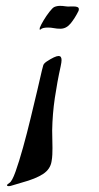

<svg xmlns="http://www.w3.org/2000/svg" viewBox="-20 -408 337 655"><path d="M119 -308Q116 -305 115.5 -307.5Q115 -310 116 -314Q120 -324 129 -339Q138 -354 148.5 -367.5Q159 -381 165 -384Q174 -388 185 -388Q194 -388 203 -386.5Q212 -385 222 -386H231Q249 -386 249 -377Q249 -372 247 -369Q235 -345 220.5 -327.5Q206 -310 186 -310Q174 -310 164 -312Q154 -314 144 -314Q125 -314 119 -308ZM9 227Q4 227 4 224Q4 221 12 216Q21 211 33 177.5Q45 144 58.5 95.5Q72 47 84.5 -5Q97 -57 107.5 -101Q118 -145 123 -168Q126 -179 127.5 -185Q129 -191 139 -198Q168 -217 180 -217Q190 -217 190 -203Q190 -196 187 -182Q175 -128 167 -73.5Q159 -19 158 37Q158 52 158.5 67Q159 82 159 97Q159 108 158.5 119.5Q158 131 156 142Q152 169 127 185.5Q102 202 54 215L17 226Q14 227 9 227Z"/></svg>

Font: Tapestry
Style: Regular
Weight: 400
Designer: Robert E. Leuschke
Foundry: Robert E. Leuschke
Version: Version 1.010; ttfautohint (v1.8.4.7-5d5b)